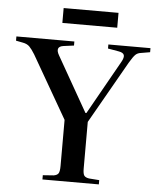

<svg xmlns="http://www.w3.org/2000/svg" viewBox="-64 -940 812 990"><g transform="rotate(5 342.0 -445.0)"><path d="M193 0V-22L249 -26Q267 -29 273.5 -39Q280 -49 280 -78V-316L94 -639Q78 -665 65.5 -677.5Q53 -690 31 -694L-5 -701V-723H295V-702L242 -695Q219 -692 214.5 -679Q210 -666 223 -644L384 -361H389L546 -640Q559 -663 555 -675.5Q551 -688 528 -692L471 -702V-723H689V-702L642 -694Q625 -692 614 -681.5Q603 -671 584 -639L400 -316V-74Q400 -48 406.5 -38.5Q413 -29 432 -26L485 -22V0ZM225 -813V-890H509V-813Z"/></g></svg>

Font: Literata 60pt Medium
Style: Regular
Weight: 500
Designer: Latin by Veronika Burian and Jose Scaglione. Greek by Irene Vlachou. Cyrillic by Vera Evstafieva.
Foundry: TypeTogether
Version: Version 3.103;gftools[0.9.29]